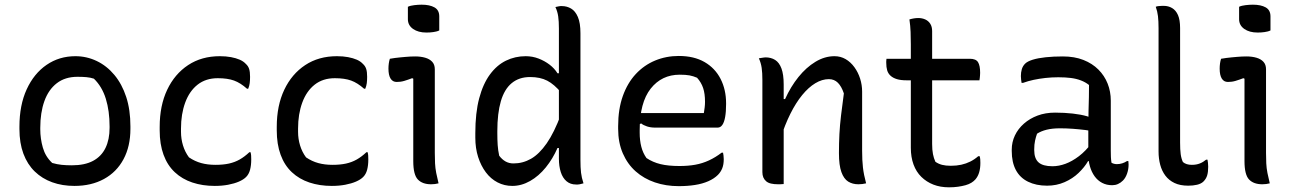

<svg xmlns="http://www.w3.org/2000/svg" viewBox="-20 -783 5540 820"><path d="M302 -543Q350 -543 393 -522.5Q436 -502 468.5 -463Q501 -424 519 -369Q537 -314 537 -243V-233Q537 -158 507.5 -103Q478 -48 424 -18.5Q370 11 298 11Q246 11 203 -4.5Q160 -20 128.5 -50.5Q97 -81 80 -126.5Q63 -172 63 -232V-242Q63 -334 94 -401.5Q125 -469 179 -506Q233 -543 302 -543ZM311 -455Q258 -455 222.5 -427.5Q187 -400 169.5 -351Q152 -302 152 -237V-231Q152 -191 163 -152.5Q174 -114 203 -87Q224 -81 243.5 -79Q263 -77 287 -77Q342 -77 377.5 -96Q413 -115 430.5 -151Q448 -187 448 -237V-243Q448 -309 432 -361Q416 -413 381 -447Q366 -452 349 -453.5Q332 -455 311 -455Z M919 -543Q945 -543 966.5 -539Q988 -535 1004 -528Q1020 -521 1030 -510Q1040 -501 1044 -488.5Q1048 -476 1048 -455Q1048 -440 1046.5 -428Q1045 -416 1040 -404H1035Q1007 -429 979.5 -439Q952 -449 910 -449Q859 -449 824 -421.5Q789 -394 771 -345Q753 -296 753 -234V-220Q753 -190 761.5 -162Q770 -134 787 -111Q812 -94 839.5 -86.5Q867 -79 900 -79Q933 -79 958 -84.5Q983 -90 1004 -102Q1025 -114 1045 -133H1050Q1052 -126 1052.5 -119Q1053 -112 1053 -102Q1053 -77 1048 -58Q1043 -39 1031 -27Q1020 -16 1000.5 -7.5Q981 1 954.5 6Q928 11 897 11Q845 11 801.5 -3.5Q758 -18 726.5 -47.5Q695 -77 678.5 -122Q662 -167 662 -226V-241Q662 -332 694 -399.5Q726 -467 783.5 -505Q841 -543 919 -543Z M1419 -543Q1445 -543 1466.5 -539Q1488 -535 1504 -528Q1520 -521 1530 -510Q1540 -501 1544 -488.5Q1548 -476 1548 -455Q1548 -440 1546.5 -428Q1545 -416 1540 -404H1535Q1507 -429 1479.5 -439Q1452 -449 1410 -449Q1359 -449 1324 -421.5Q1289 -394 1271 -345Q1253 -296 1253 -234V-220Q1253 -190 1261.5 -162Q1270 -134 1287 -111Q1312 -94 1339.5 -86.5Q1367 -79 1400 -79Q1433 -79 1458 -84.5Q1483 -90 1504 -102Q1525 -114 1545 -133H1550Q1552 -126 1552.5 -119Q1553 -112 1553 -102Q1553 -77 1548 -58Q1543 -39 1531 -27Q1520 -16 1500.5 -7.5Q1481 1 1454.5 6Q1428 11 1397 11Q1345 11 1301.5 -3.5Q1258 -18 1226.5 -47.5Q1195 -77 1178.5 -122Q1162 -167 1162 -226V-241Q1162 -332 1194 -399.5Q1226 -467 1283.5 -505Q1341 -543 1419 -543Z M1745 -95Q1745 -125 1745 -160Q1745 -195 1745 -232Q1745 -269 1745 -306Q1745 -343 1745 -379Q1745 -415 1745 -447L1740 -449Q1732 -446 1723.5 -443Q1715 -440 1706.5 -437.5Q1698 -435 1690 -434Q1682 -433 1674 -433Q1657 -433 1648 -447.5Q1639 -462 1639 -490Q1639 -501 1640.5 -512Q1642 -523 1645 -532Q1656 -534 1667.5 -535.5Q1679 -537 1690 -538Q1701 -539 1712 -540Q1723 -541 1733 -541.5Q1743 -542 1753 -542Q1777 -542 1796 -536.5Q1815 -531 1826 -519Q1837 -507 1837 -487Q1837 -445 1837 -399.5Q1837 -354 1837 -307.5Q1837 -261 1837 -216Q1837 -171 1837 -130Q1837 -106 1838 -85.5Q1839 -65 1843 -44.5Q1847 -24 1853 0Q1845 2 1837.5 3Q1830 4 1821 4Q1784 4 1764.5 -16.5Q1745 -37 1745 -95ZM1722 -754Q1728 -757 1735 -758.5Q1742 -760 1749.5 -761Q1757 -762 1765.5 -762.5Q1774 -763 1781 -763Q1815 -763 1835.5 -751.5Q1856 -740 1856 -713V-653Q1850 -650 1843.5 -648.5Q1837 -647 1830.5 -646Q1824 -645 1816.5 -644.5Q1809 -644 1801 -644Q1766 -644 1744 -659.5Q1722 -675 1722 -701Z M2225 -543Q2254 -543 2280 -533Q2306 -523 2327 -507Q2348 -491 2361 -470H2378V-386Q2347 -423 2317 -438.5Q2287 -454 2244 -454Q2197 -454 2165.5 -428Q2134 -402 2119 -350.5Q2104 -299 2104 -223V-214Q2104 -186 2105.5 -163.5Q2107 -141 2112 -118Q2124 -102 2139 -93.5Q2154 -85 2173 -85Q2213 -85 2248 -105Q2283 -125 2315 -171Q2347 -217 2376 -295V-151H2361Q2341 -105 2311 -68Q2281 -31 2244 -10Q2207 11 2168 11Q2134 11 2105 -4Q2076 -19 2055 -47Q2034 -75 2022 -112.5Q2010 -150 2010 -195V-214Q2010 -301 2026.5 -363Q2043 -425 2072.5 -465Q2102 -505 2141 -524Q2180 -543 2225 -543ZM2380 -757Q2401 -757 2419 -746.5Q2437 -736 2448 -710.5Q2459 -685 2459 -641Q2459 -572 2459 -504.5Q2459 -437 2459 -369.5Q2459 -302 2459 -235Q2459 -168 2459 -100Q2459 -67 2461.5 -45.5Q2464 -24 2472 0Q2468 1 2464 2Q2460 3 2456 4Q2452 5 2448 5Q2444 5 2440 5Q2416 5 2399.5 -9Q2383 -23 2375 -48Q2367 -73 2367 -105Q2367 -179 2367 -248Q2367 -317 2367 -384.5Q2367 -452 2367 -520Q2367 -588 2367 -661Q2367 -692 2364 -713Q2361 -734 2352 -753Q2356 -754 2359.5 -754.5Q2363 -755 2366.5 -756Q2370 -757 2373.5 -757Q2377 -757 2380 -757Z M2879 -544Q2944 -544 2989 -518Q3034 -492 3057.5 -446Q3081 -400 3081 -342V-338Q3081 -306 3077 -283.5Q3073 -261 3065 -249.5Q3057 -238 3045 -238H2778Q2759 -238 2743.5 -243Q2728 -248 2718 -256L2700 -246V-300H2986Q2988 -312 2989.5 -324Q2991 -336 2991 -348Q2991 -383 2983 -407Q2975 -431 2957 -451Q2941 -458 2925 -461Q2909 -464 2883 -464Q2806 -464 2759 -404.5Q2712 -345 2712 -227V-216Q2712 -183 2719 -156Q2726 -129 2741 -108Q2768 -90 2801 -82Q2834 -74 2882 -74Q2919 -74 2949.5 -79.5Q2980 -85 3008 -98Q3036 -111 3062 -131H3068Q3069 -125 3070 -118.5Q3071 -112 3071 -103Q3071 -80 3064.5 -64Q3058 -48 3046 -36Q3030 -20 3005 -9Q2980 2 2948 7Q2916 12 2879 12Q2824 12 2777 -4Q2730 -20 2695 -51Q2660 -82 2640 -128Q2620 -174 2620 -233V-244Q2620 -317 2640 -373Q2660 -429 2695.5 -467Q2731 -505 2778 -524.5Q2825 -544 2879 -544Z M3679 0Q3670 2 3662.5 3Q3655 4 3646 4Q3621 4 3602.5 -7.5Q3584 -19 3573.5 -48Q3563 -77 3563 -129Q3563 -172 3565 -210.5Q3567 -249 3572 -290.5Q3577 -332 3584 -384Q3574 -414 3558.5 -429.5Q3543 -445 3520 -445Q3491 -445 3462 -427.5Q3433 -410 3406 -377Q3379 -344 3355.5 -297Q3332 -250 3313 -190L3311 -360H3333Q3357 -413 3390 -454Q3423 -495 3462.5 -519Q3502 -543 3544 -543Q3570 -543 3591.5 -530.5Q3613 -518 3629 -496Q3645 -474 3653.5 -447Q3662 -420 3662 -392Q3662 -350 3662 -308Q3662 -266 3662 -223.5Q3662 -181 3662 -139Q3662 -98 3665.5 -67.5Q3669 -37 3679 0ZM3327 3Q3323 3 3319 3.5Q3315 4 3311.5 4Q3308 4 3303 4Q3286 4 3273 1Q3260 -2 3252 -9Q3244 -16 3240 -25.5Q3236 -35 3236 -48Q3236 -99 3236 -149Q3236 -199 3236 -248Q3236 -297 3236 -345Q3236 -393 3236 -442Q3236 -472 3233 -493Q3230 -514 3221 -534Q3226 -535 3230.5 -535.5Q3235 -536 3240 -537Q3245 -538 3249 -538Q3273 -538 3290.5 -527Q3308 -516 3317.5 -490.5Q3327 -465 3327 -422Q3327 -350 3327 -277.5Q3327 -205 3327 -134.5Q3327 -64 3327 3Z M3766 -532H4122Q4148 -532 4157 -517.5Q4166 -503 4166 -472Q4166 -467 4165.5 -461Q4165 -455 4164.5 -450Q4164 -445 4163 -440H3852Q3827 -440 3810.5 -445Q3794 -450 3783.5 -459.5Q3773 -469 3769 -482.5Q3765 -496 3765 -515Q3765 -518 3765 -521Q3765 -524 3765.5 -527Q3766 -530 3766 -532ZM4164 -116Q4166 -109 4166.5 -102Q4167 -95 4167 -87Q4167 -65 4162 -47.5Q4157 -30 4146 -17Q4139 -9 4128.5 -2.5Q4118 4 4103.5 8Q4089 12 4071.5 14.5Q4054 17 4033 17Q3996 17 3966.5 5.5Q3937 -6 3915 -27.5Q3893 -49 3881.5 -80.5Q3870 -112 3870 -152Q3870 -207 3870 -262.5Q3870 -318 3870 -373Q3870 -428 3870 -483.5Q3870 -539 3870 -594Q3870 -620 3869 -646.5Q3868 -673 3864 -700Q3874 -703 3883.5 -704.5Q3893 -706 3902 -706Q3918 -706 3931.5 -700Q3945 -694 3953 -681.5Q3961 -669 3961 -650Q3961 -590 3961 -529.5Q3961 -469 3961 -409Q3961 -349 3961 -288.5Q3961 -228 3961 -168Q3961 -143 3964.5 -125Q3968 -107 3975 -92Q3988 -83 4003.5 -79Q4019 -75 4041 -75Q4065 -75 4085.5 -79.5Q4106 -84 4124 -93Q4142 -102 4158 -116Z M4724 -353Q4724 -326 4724 -299.5Q4724 -273 4724 -246Q4724 -219 4724 -192.5Q4724 -166 4724 -139Q4724 -124 4724.5 -112.5Q4725 -101 4727 -88Q4732 -85 4738 -83.5Q4744 -82 4750 -82Q4762 -82 4773 -85.5Q4784 -89 4793 -95H4799Q4799 -91 4799.5 -88Q4800 -85 4800 -80Q4800 -60 4793.5 -41.5Q4787 -23 4776 -12Q4766 -2 4754.5 3Q4743 8 4730 8Q4706 8 4687 -2Q4668 -12 4655 -30Q4642 -48 4635 -72Q4628 -96 4628 -122Q4628 -153 4628 -186Q4628 -219 4628 -243Q4628 -282 4629 -312Q4630 -342 4630.5 -368Q4631 -394 4631 -420Q4616 -432 4596.5 -439.5Q4577 -447 4553.5 -450Q4530 -453 4500 -453Q4471 -453 4444.5 -450Q4418 -447 4394.5 -442Q4371 -437 4349 -429H4343Q4342 -435 4341 -443Q4340 -451 4340 -458Q4340 -474 4344 -487.5Q4348 -501 4358 -511Q4368 -521 4390.5 -528Q4413 -535 4446 -538.5Q4479 -542 4519 -542Q4569 -542 4607 -527Q4645 -512 4671 -486Q4697 -460 4710.5 -426Q4724 -392 4724 -353ZM4397 -142Q4397 -106 4415.5 -89.5Q4434 -73 4475 -73Q4502 -73 4530.5 -83.5Q4559 -94 4588 -116Q4617 -138 4644 -174L4643 -95H4627Q4612 -69 4586.5 -44.5Q4561 -20 4526.5 -5Q4492 10 4452 10Q4405 10 4370.5 -7Q4336 -24 4318.5 -57Q4301 -90 4301 -138V-144Q4301 -176 4314.5 -204.5Q4328 -233 4353 -255Q4378 -277 4411.5 -289.5Q4445 -302 4486 -302Q4526 -302 4561.5 -298Q4597 -294 4622.5 -286.5Q4648 -279 4658 -272Q4664 -267 4667 -259.5Q4670 -252 4671.5 -242Q4673 -232 4673 -217Q4645 -224 4617 -227.5Q4589 -231 4561.5 -233Q4534 -235 4507 -235Q4474 -235 4450 -229Q4426 -223 4409 -212Q4404 -198 4400.5 -182Q4397 -166 4397 -145Z M4928 -662Q4928 -693 4925.5 -714Q4923 -735 4916 -754Q4918 -755 4921.5 -756Q4925 -757 4928.5 -757Q4932 -757 4935.5 -757.5Q4939 -758 4943 -758Q4947 -758 4950 -758Q4970 -758 4986 -748.5Q5002 -739 5011 -718.5Q5020 -698 5020 -663Q5020 -614 5020 -565.5Q5020 -517 5020 -467.5Q5020 -418 5020 -369Q5020 -320 5020 -271.5Q5020 -223 5020 -174Q5020 -144 5022.5 -125Q5025 -106 5032 -91Q5039 -85 5048.5 -82Q5058 -79 5070 -79Q5080 -79 5088.5 -80.5Q5097 -82 5104.5 -85Q5112 -88 5118.5 -92Q5125 -96 5131 -101H5137Q5138 -95 5139 -88Q5140 -81 5140 -71Q5140 -48 5135.5 -33.5Q5131 -19 5120 -8Q5115 -3 5108 0.5Q5101 4 5092.5 6Q5084 8 5074.5 9Q5065 10 5055 10Q5020 10 4996 -1.5Q4972 -13 4957 -33Q4942 -53 4935 -79.5Q4928 -106 4928 -136Q4928 -203 4928 -269.5Q4928 -336 4928 -402Q4928 -468 4928 -533Q4928 -598 4928 -662Z M5295 -95Q5295 -125 5295 -160Q5295 -195 5295 -232Q5295 -269 5295 -306Q5295 -343 5295 -379Q5295 -415 5295 -447L5290 -449Q5282 -446 5273.5 -443Q5265 -440 5256.5 -437.5Q5248 -435 5240 -434Q5232 -433 5224 -433Q5207 -433 5198 -447.5Q5189 -462 5189 -490Q5189 -501 5190.5 -512Q5192 -523 5195 -532Q5206 -534 5217.5 -535.5Q5229 -537 5240 -538Q5251 -539 5262 -540Q5273 -541 5283 -541.5Q5293 -542 5303 -542Q5327 -542 5346 -536.5Q5365 -531 5376 -519Q5387 -507 5387 -487Q5387 -445 5387 -399.5Q5387 -354 5387 -307.5Q5387 -261 5387 -216Q5387 -171 5387 -130Q5387 -106 5388 -85.5Q5389 -65 5393 -44.5Q5397 -24 5403 0Q5395 2 5387.5 3Q5380 4 5371 4Q5334 4 5314.5 -16.5Q5295 -37 5295 -95ZM5272 -754Q5278 -757 5285 -758.5Q5292 -760 5299.5 -761Q5307 -762 5315.5 -762.5Q5324 -763 5331 -763Q5365 -763 5385.5 -751.5Q5406 -740 5406 -713V-653Q5400 -650 5393.5 -648.5Q5387 -647 5380.5 -646Q5374 -645 5366.5 -644.5Q5359 -644 5351 -644Q5316 -644 5294 -659.5Q5272 -675 5272 -701Z"/></svg>

Font: Recursive Casual
Style: Regular
Weight: 400
Version: Version 1.047